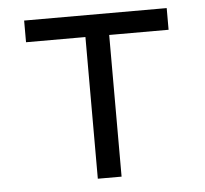

<svg xmlns="http://www.w3.org/2000/svg" viewBox="-44 -597 689 644"><g transform="rotate(-5 300.0 -275.0)"><path d="M260 0H340V-477H540V-550H60V-477H260Z"/></g></svg>

Font: JetBrains Mono Light
Style: Regular
Weight: 336
Monospace: yes
Designer: Philipp Nurullin, Konstantin Bulenkov
Foundry: JetBrains
Version: Version 2.305